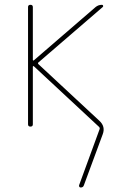

<svg xmlns="http://www.w3.org/2000/svg" viewBox="-20 -540 540 819"><path d="M99.6 -9.8V-509.8Q99.6 -519.5 109.9 -519.5Q120.1 -519.5 120.1 -509.8V-284.2Q120.1 -283.2 121.6 -282.2Q123 -281.2 124 -282.2L387.7 -509.8Q399.4 -519.5 415 -519.5Q418.9 -519.5 419.9 -515.6Q420.9 -511.7 418 -509.8L143.6 -273.4Q140.6 -270.5 143.6 -266.6L404.3 -24.4Q430.7 0 418 33.2L337.9 250Q335 259.8 324.2 259.8Q320.3 259.8 318.4 256.8Q316.4 253.9 317.4 250L405.3 9.8Q406.2 5.9 403.3 2L124 -257.8Q123 -258.8 121.6 -257.8Q120.1 -256.8 120.1 -255.9V-9.8Q120.1 0 109.9 0Q99.6 0 99.6 -9.8Z"/></svg>

Font: Rounded Mgen+ 1m thin
Style: Regular
Weight: 100
Designer: [Source Han Sans]
Ryoko NISHIZUKA  (kana & ideographs); Paul D. Hunt (Latin, Greek & Cyrillic); Wenlong ZHANG  (bopomofo
Version: Version 1.059.20150602